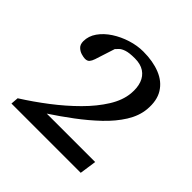

<svg xmlns="http://www.w3.org/2000/svg" viewBox="-154 -728 868 868"><g transform="rotate(45 279.5 -294.0)"><path d="M33.7 0 36.6 -36.6Q97.7 -75.2 157.2 -120.8Q216.8 -166.5 266.4 -216.1Q315.9 -265.6 347.4 -316.2Q378.9 -366.7 383.3 -415Q386.7 -452.6 376.7 -480.5Q366.7 -508.3 343.5 -523.7Q320.3 -539.1 283.7 -539.1Q247.6 -539.1 229.2 -532.7Q210.9 -526.4 203.1 -518.1Q195.3 -509.8 189.9 -504.4L159.2 -409.2Q154.3 -394.5 147.2 -386.2Q140.1 -377.9 125.5 -377.9Q116.7 -377.9 102.1 -382.1Q87.4 -386.2 75.7 -397.2Q64 -408.2 64 -429.2Q64 -461.9 84.2 -490.7Q104.5 -519.5 137.9 -541.3Q171.4 -563 210.9 -575.4Q250.5 -587.9 289.1 -587.9Q351.1 -587.9 397.2 -569.3Q443.4 -550.8 467 -512.7Q490.7 -474.6 485.4 -415.5Q481 -368.7 452.4 -323Q423.8 -277.3 379.2 -234.9Q334.5 -192.4 282.2 -153.3Q230 -114.3 178.7 -80.6H488.3L476.6 0Z"/></g></svg>

Font: Gelasio
Style: Italic
Weight: 400
Italic angle: -8.5°
Designer: Eben Sorkin
Foundry: Eben Sorkin
Version: Version 1.008